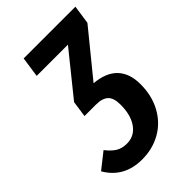

<svg xmlns="http://www.w3.org/2000/svg" viewBox="-286 -618 926 926"><g transform="rotate(-45 177.0 -155.5)"><path d="M397 -434 212 -207Q291 -200 330 -158.5Q369 -117 369 -44Q369 35 336 95Q303 155 246 187Q189 219 118 219Q-5 219 -63 119L18 55Q42 86 65 99.5Q88 113 120 113Q171 113 201 71Q231 29 231 -41Q231 -88 210.5 -107Q190 -126 146 -126H69L81 -209L256 -426H43L58 -530H411Z"/></g></svg>

Font: Fira Sans Extra Condensed SemiBold
Style: Italic
Weight: 600
Width: 3
Italic angle: -8°
Designer: Carrois Corporate & Edenspiekermann AG
Foundry: Carrois Corporate GbR & Edenspiekermann AG
Version: Version 4.203